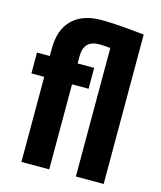

<svg xmlns="http://www.w3.org/2000/svg" viewBox="-113 -843 777 925"><g transform="rotate(15 275.0 -380.0)"><path d="M353.5 -641.1Q319.3 -644.5 298.3 -644.5Q220.7 -644.5 220.7 -564V-528.3H303.2V-424.3H220.7V0H82V-424.3H18.1V-528.3H82V-564.9Q82 -660.2 133.3 -710.2Q184.6 -760.3 278.8 -760.3Q350.1 -760.3 492.2 -745.1V0H353.5Z"/></g></svg>

Font: Roboto Condensed
Style: Bold
Weight: 700
Designer: Google
Version: Version 2.134; 2016